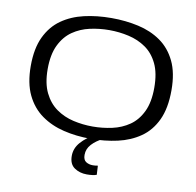

<svg xmlns="http://www.w3.org/2000/svg" viewBox="-97 -809 1149 1128"><g transform="rotate(10 478.0 -245.0)"><path d="M478 10Q394 10 318.5 -8Q243 -26 184.5 -67.5Q126 -109 92.5 -178.5Q59 -248 59 -351Q59 -455 92 -524.5Q125 -594 182.5 -634.5Q240 -675 315.5 -692.5Q391 -710 478 -710Q563 -710 639 -693Q715 -676 773 -635.5Q831 -595 864.5 -526Q898 -457 898 -353Q898 -246 865 -175.5Q832 -105 773.5 -64.5Q715 -24 639.5 -7Q564 10 478 10ZM478 -63Q537 -63 594 -75.5Q651 -88 696.5 -119.5Q742 -151 769 -207.5Q796 -264 796 -350Q796 -437 769 -493Q742 -549 696.5 -580.5Q651 -612 594 -625Q537 -638 478 -638Q419 -638 362.5 -625.5Q306 -613 260.5 -581.5Q215 -550 187.5 -493.5Q160 -437 160 -350Q160 -265 187.5 -209Q215 -153 260.5 -121Q306 -89 362.5 -76Q419 -63 478 -63ZM493 220Q451 220 419.5 198.5Q388 177 388 128Q388 82 420.5 45.5Q453 9 497 -12L549 0Q512 18 486.5 45.5Q461 73 461 109Q461 139 478.5 150Q496 161 519 161Q535 161 549 158L552 212Q531 220 493 220Z"/></g></svg>

Font: Georama Extended
Style: Regular
Weight: 400
Width: 7
Designer: Jean-Baptiste Levee
Foundry: Production Type
Version: Version 1.000